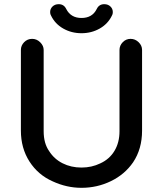

<svg xmlns="http://www.w3.org/2000/svg" viewBox="-20 -881 780 919"><path d="M224 -807Q220 -813 220 -823Q220 -839 231.5 -850Q243 -861 261 -861Q286 -861 297 -838Q319 -795 370 -795Q422 -795 443 -838Q454 -861 479 -861Q497 -861 508.5 -850Q520 -839 520 -823Q520 -813 516 -807Q497 -767 457.5 -744.5Q418 -722 370 -722Q322 -722 282.5 -744.5Q243 -767 224 -807ZM80 -642Q80 -663 95.5 -679Q111 -695 134 -695Q156 -695 172.5 -678.5Q189 -662 189 -642V-253Q189 -195 215 -158Q239 -120 279.5 -99.5Q320 -79 370 -79Q419 -79 460 -99Q504 -119 528 -159Q552 -199 552 -253V-642Q552 -663 567.5 -679Q583 -695 605 -695Q627 -695 643.5 -679Q660 -663 660 -642V-256Q660 -168 617 -104Q577 -46 511 -14Q445 18 370 18Q299 18 232 -13Q162 -44 121 -108Q80 -172 80 -256Z"/></svg>

Font: 寒蝉全圆体 Bold
Style: Regular
Weight: 700
Designer: Warren2060
      Designed by Motoya company      

      [Varela Round]
      Joe Prince(Latin component); Avraham Cornf
Foundry: ChillType
Version: Version 3.200